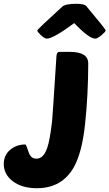

<svg xmlns="http://www.w3.org/2000/svg" viewBox="-27 -984 578 1014"><path d="M223 -205Q236 -242 248 -343Q251 -371 271 -686Q272 -710 287 -710H342Q439 -710 439 -649Q439 -486 422 -326Q406 -178 363 -101Q300 10 168 10Q88 10 39 -28Q-7 -64 -7 -118Q-7 -165 28 -194Q61 -221 107 -221Q111 -221 123 -184Q134 -146 165 -146Q204 -146 223 -205ZM365 -862Q254 -780 220 -780Q208 -780 188 -799Q170 -816 170 -823Q170 -829 302 -949Q319 -964 378 -964Q422 -964 431 -949Q531 -830 531 -823Q531 -817 510 -799Q488 -780 476 -780Q443 -780 365 -862Z"/></svg>

Font: PoetsenOne
Style: Regular
Weight: 400
Designer: Rodrigo Fuenzalida, Pablo Impallari
Foundry: Pablo Impallari, Rodrigo Fuenzalida
Version: Version 1.000